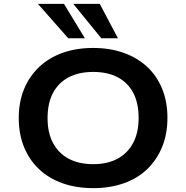

<svg xmlns="http://www.w3.org/2000/svg" viewBox="-20 -963 964 993"><path d="M462 10Q375 10 304 -15Q233 -40 182.5 -87.5Q132 -135 104.5 -202Q77 -269 77 -353Q77 -436 104.5 -502.5Q132 -569 183 -617Q234 -665 304.5 -690Q375 -715 462 -715Q549 -715 620 -689.5Q691 -664 741 -617.5Q791 -571 818.5 -504Q846 -437 846 -354Q846 -270 818.5 -203Q791 -136 741 -88Q691 -40 620 -15Q549 10 462 10ZM462 -114Q535 -114 587.5 -142Q640 -170 668.5 -223.5Q697 -277 697 -353Q697 -430 669 -483Q641 -536 588.5 -563.5Q536 -591 462 -591Q388 -591 335.5 -563.5Q283 -536 254.5 -483Q226 -430 226 -352Q226 -276 254.5 -223Q283 -170 335.5 -142Q388 -114 462 -114ZM504 -765 359 -943H496L590 -765ZM333 -765 176 -943H311L419 -765Z"/></svg>

Font: Nunito Sans 7pt SemiExpanded
Style: Bold
Weight: 700
Width: 6
Designer: Vernon Adams
Foundry: Vernon Adams
Version: Version 3.101;gftools[0.9.27]